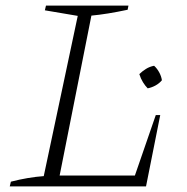

<svg xmlns="http://www.w3.org/2000/svg" viewBox="-20 -669 670 689"><path d="M539 -256H555L504 0H15L19 -17Q50 -25 79.5 -30Q109 -35 137 -37L259 -612L141 -632L145 -649H441L438 -634Q363 -618 308 -613L194 -39H464ZM510 -352Q501 -361 493 -374Q485 -387 480 -403Q490 -413 503.5 -421.5Q517 -430 533 -433Q544 -423 551.5 -409Q559 -395 561 -381Q552 -370 538.5 -362.5Q525 -355 510 -352Z"/></svg>

Font: Piazzolla Thin Thin
Style: Italic
Weight: 250
Italic angle: -11.3°
Version: Version 2.005